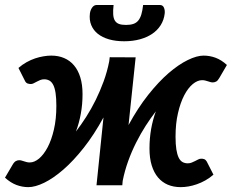

<svg xmlns="http://www.w3.org/2000/svg" viewBox="-33 -743 930 770"><path d="M0 0ZM482.5 -241.5 511 -513 407 -513.5 405 -497C399.7 -469.7 392.2 -443 382.8 -417C373.2 -391 362.6 -366 350.8 -342C338.9 -318 326.2 -295.3 312.5 -274C298.8 -252.7 285.2 -233.2 271.5 -215.5C280.2 -238.5 286.8 -262.5 291.2 -287.5C295.8 -312.5 298 -338.5 298 -365.5C298 -391.2 295 -413.7 289 -433C283 -452.3 274.5 -468.4 263.5 -481.2C252.5 -494.1 239.3 -503.8 224 -510.2C208.7 -516.8 191.5 -520 172.5 -520C162.8 -520 152.5 -519.1 141.5 -517.2C130.5 -515.4 119.2 -512.6 107.8 -508.8C96.2 -504.9 84.8 -499.8 73.5 -493.5C62.2 -487.2 51.3 -479.5 41 -470.5L68 -417C70.7 -412.3 74.1 -409.3 78.2 -408C82.4 -406.7 86.7 -406 91 -406C94.3 -406 98 -407 102 -409C106 -411 110.2 -413.2 114.5 -415.5C118.8 -417.8 123.4 -420 128.2 -422C133.1 -424 138.3 -425 144 -425C152 -425 159.1 -423.2 165.2 -419.8C171.4 -416.2 176.6 -410.3 180.8 -402C184.9 -393.7 188 -382.7 190 -369C192 -355.3 193 -338.5 193 -318.5C193 -283.2 189.8 -251.5 183.2 -223.5C176.8 -195.5 168.3 -171.8 158 -152.2C147.7 -132.8 136.2 -117.8 123.8 -107.2C111.2 -96.8 98.8 -91.5 86.5 -91.5C81.8 -91.5 77.6 -92 73.8 -93C69.9 -94 66.3 -95.1 63 -96.2C59.7 -97.4 56.4 -98.4 53.2 -99.2C50.1 -100.1 46.8 -100.5 43.5 -100.5C39.2 -100.5 34.8 -99.2 30.2 -96.8C25.8 -94.2 21.3 -89.2 17 -81.5L-13 -30.5C2 -16.8 17.3 -7.1 33 -1.2C48.7 4.6 64.5 7.5 80.5 7.5C98.8 7.5 120.2 1.6 144.5 -10.2C168.8 -22.1 194.4 -39.7 221.2 -63C248.1 -86.3 275.3 -115.5 303 -150.5C330.7 -185.5 357 -226 382 -272L354 0H457.5L459 -17.5C464.3 -44.5 471.7 -70.9 481 -96.8C490.3 -122.6 501 -147.4 513 -171.2C525 -195.1 537.8 -217.5 551.2 -238.5C564.8 -259.5 578.3 -278.8 592 -296.5C583.7 -273.5 577.3 -249.7 573 -225C568.7 -200.3 566.5 -174.5 566.5 -147.5C566.5 -121.5 569.5 -98.8 575.5 -79.5C581.5 -60.2 589.9 -44.1 600.8 -31.2C611.6 -18.4 624.7 -8.8 640 -2.2C655.3 4.2 672.5 7.5 691.5 7.5C701.2 7.5 711.5 6.6 722.5 4.8C733.5 2.9 744.8 0 756.2 -4C767.8 -8 779.2 -13.2 790.5 -19.5C801.8 -25.8 812.7 -33.5 823 -42.5L796 -95.5C793.3 -100.2 789.9 -103.2 785.8 -104.8C781.6 -106.2 777.3 -106.8 773 -106.5C769.3 -106.5 765.6 -105.5 761.8 -103.5C757.9 -101.5 753.8 -99.4 749.5 -97.2C745.2 -95.1 740.6 -93 735.8 -91C730.9 -89 725.7 -88 720 -88C712 -88 704.9 -89.8 698.8 -93.2C692.6 -96.8 687.5 -102.7 683.5 -111C679.5 -119.3 676.4 -130.3 674.2 -144C672.1 -157.7 671 -174.5 671 -194.5C671 -229.8 674.2 -261.5 680.8 -289.5C687.2 -317.5 695.6 -341.2 705.8 -360.8C715.9 -380.2 727.3 -395.2 740 -405.8C752.7 -416.2 765.2 -421.5 777.5 -421.5C782.2 -421.5 786.4 -421 790.2 -420C794.1 -419 797.8 -417.9 801.2 -416.8C804.8 -415.6 808 -414.6 811 -413.8C814 -412.9 817.2 -412.5 820.5 -412.5C825.2 -412.5 829.7 -413.7 834 -416C838.3 -418.3 842.7 -423.3 847 -431L877 -482.5C862 -496.2 846.8 -505.8 831.2 -511.5C815.8 -517.2 799.8 -520 783.5 -520C765.5 -520 744.3 -514.1 720 -502.2C695.7 -490.4 670.1 -472.9 643.2 -449.8C616.4 -426.6 589.2 -397.6 561.5 -362.8C533.8 -327.9 507.5 -287.5 482.5 -241.5ZM472.5 -643C460.8 -643 451.4 -644.3 444.2 -647C437.1 -649.7 431.6 -654.1 427.8 -660.2C423.9 -666.4 421.7 -674.7 421 -685C420.3 -695.3 420.8 -708 422.5 -723H355C347.3 -723 341.1 -719.4 336.2 -712.2C331.4 -705.1 328.5 -697.2 327.5 -688.5C325.5 -671.5 327.3 -656.1 333 -642.2C338.7 -628.4 347.5 -616.8 359.5 -607.2C371.5 -597.8 386.4 -590.4 404.2 -585.2C422.1 -580.1 442.3 -577.5 465 -577.5C487.7 -577.5 508.5 -580.1 527.5 -585.2C546.5 -590.4 563.1 -597.8 577.2 -607.2C591.4 -616.8 602.8 -628.4 611.5 -642.2C620.2 -656.1 625.5 -671.5 627.5 -688.5C628.5 -697.2 627.5 -705.1 624.5 -712.2C621.5 -719.4 616 -723 608 -723H541C539.3 -708 536.9 -695.3 533.8 -685C530.6 -674.7 526.4 -666.4 521.2 -660.2C516.1 -654.1 509.5 -649.7 501.5 -647C493.5 -644.3 483.8 -643 472.5 -643Z"/></svg>

Font: Lato
Style: Bold Italic
Weight: 700
Italic angle: -7°
Designer: Lukasz Dziedzic
Foundry: tyPoland Lukasz Dziedzic
Version: Version 2.007; 2014-02-27